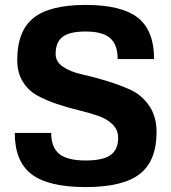

<svg xmlns="http://www.w3.org/2000/svg" viewBox="-20 -740 696 780"><path d="M206 -520Q206 -489 236.5 -468.5Q267 -448 312.5 -438Q358 -428 411 -412Q464 -396 509.5 -375.5Q555 -355 585.5 -311Q616 -267 616 -204Q616 -86 547.5 -33Q479 20 328 20Q177 20 108.5 -32Q40 -84 40 -200H188Q188 -141 221 -114.5Q254 -88 328 -88Q398 -88 429 -110Q460 -132 460 -180Q460 -212 437.5 -234.5Q415 -257 378.5 -269.5Q342 -282 298.5 -292.5Q255 -303 211.5 -317.5Q168 -332 131.5 -352Q95 -372 72.5 -408.5Q50 -445 50 -496Q50 -614 116 -667Q182 -720 328 -720Q474 -720 540 -668Q606 -616 606 -500H458Q458 -559 427 -585.5Q396 -612 328 -612Q263 -612 234.5 -590.5Q206 -569 206 -520Z"/></svg>

Font: Fivo Sans Modern
Style: Regular
Weight: 700
Designer: Alexander Slobzheninov
Foundry: Alexander Slobzheninov
Version: 1.0